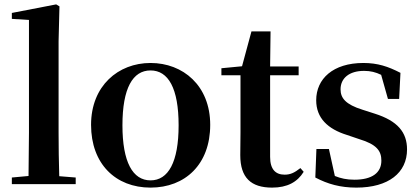

<svg xmlns="http://www.w3.org/2000/svg" viewBox="-20 -839 1911 875"><path d="M109 0H325V-30L250 -36C248 -100 247 -172 247 -235V-651L251 -810L236 -819L34 -780V-753L112 -748V-235L110 -37L34 -30V0Z M666 16C824 16 938 -90 938 -270C938 -449 814 -552 666 -552C519 -552 395 -448 395 -270C395 -92 507 16 666 16ZM666 -17C585 -17 538 -100 538 -268C538 -437 585 -518 666 -518C747 -518 794 -437 794 -268C794 -100 747 -17 666 -17Z M1220 16C1289 16 1335 -9 1364 -56L1349 -73C1322 -52 1304 -43 1277 -43C1236 -43 1211 -67 1211 -124V-496H1341V-536H1211L1213 -696H1126L1083 -537L989 -528V-496H1076V-235C1076 -195 1075 -169 1075 -132C1075 -29 1124 16 1220 16Z M1604 16C1751 16 1835 -52 1835 -158C1835 -236 1792 -288 1688 -321L1632 -339C1555 -363 1532 -392 1532 -432C1532 -483 1572 -516 1639 -516C1669 -516 1692 -510 1717 -498L1748 -388H1799L1805 -507C1749 -536 1701 -552 1636 -552C1498 -552 1421 -480 1421 -382C1421 -301 1474 -251 1561 -224L1617 -205C1697 -181 1718 -151 1718 -107C1718 -51 1675 -20 1595 -20C1560 -20 1533 -26 1506 -37L1479 -160H1422L1417 -30C1474 0 1531 16 1604 16Z"/></svg>

Font: GenRyuMin2 TW B
Style: Regular
Weight: 700
Version: Version 2.100;PS 2.1;hotconv 16.6.51;makeotf.lib2.5.65220 DE